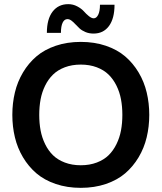

<svg xmlns="http://www.w3.org/2000/svg" viewBox="-20 -904 786 934"><path d="M435.1 -740.7Q413.6 -740.7 396 -748Q378.4 -755.4 367.2 -765.6Q356 -775.9 346.7 -786.1Q337.4 -796.4 327.6 -803.7Q317.9 -811 308.1 -811Q293 -811 284.7 -793.7Q276.4 -776.4 276.4 -744.1H208Q208 -811 235.8 -847.4Q263.7 -883.8 312 -883.8Q335.4 -883.8 355.7 -873Q376 -862.3 387.5 -849.4Q398.9 -836.4 412.1 -825.7Q425.3 -814.9 436 -814.9Q449.2 -814.9 457.8 -832.3Q466.3 -849.6 466.3 -880.9H537.1Q537.1 -814 510 -777.3Q482.9 -740.7 435.1 -740.7ZM494.9 -9Q439.5 9.8 373 9.8Q306.6 9.8 251.2 -9Q195.8 -27.8 157.2 -60.8Q118.7 -93.8 91.8 -138.9Q64.9 -184.1 52.5 -236.1Q40 -288.1 40 -345.2Q40 -402.3 52.5 -454.3Q64.9 -506.3 91.8 -551.5Q118.7 -596.7 157.2 -629.6Q195.8 -662.6 251.2 -681.4Q306.6 -700.2 373 -700.2Q439.5 -700.2 494.9 -681.4Q550.3 -662.6 588.9 -629.6Q627.4 -596.7 654.3 -551.5Q681.2 -506.3 693.6 -454.3Q706.1 -402.3 706.1 -345.2Q706.1 -288.1 693.6 -236.1Q681.2 -184.1 654.3 -138.9Q627.4 -93.8 588.9 -60.8Q550.3 -27.8 494.9 -9ZM575.2 -345.2Q575.2 -385.3 568.6 -420.7Q562 -456.1 546.6 -487.3Q531.2 -518.6 508.3 -541Q485.4 -563.5 450.7 -576.7Q416 -589.8 373 -589.8Q330.1 -589.8 295.4 -576.7Q260.7 -563.5 237.8 -541Q214.8 -518.6 199.5 -487.3Q184.1 -456.1 177.5 -420.7Q170.9 -385.3 170.9 -345.2Q170.9 -304.7 177.5 -269.5Q184.1 -234.4 199.5 -202.9Q214.8 -171.4 237.8 -148.9Q260.7 -126.5 295.4 -113.3Q330.1 -100.1 373 -100.1Q416 -100.1 450.7 -113.3Q485.4 -126.5 508.3 -148.9Q531.2 -171.4 546.6 -202.9Q562 -234.4 568.6 -269.5Q575.2 -304.7 575.2 -345.2Z"/></svg>

Font: HK Grotesk Legacy
Style: Bold
Weight: 700
Designer: Alfredo Marco Pradil
Foundry: Hanken Design Co.
Version: Version 2.022;PS 002.022;hotconv 1.0.88;makeotf.lib2.5.64775